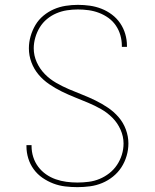

<svg xmlns="http://www.w3.org/2000/svg" viewBox="-20 -763 640 791"><path d="M299 8Q274 8 248.5 5Q223 2 199.5 -7Q176 -16 155 -30.5Q134 -45 119 -65.5Q104 -86 96.5 -110.5Q89 -135 89 -160V-165H110V-161Q110 -138 117 -116Q124 -94 137.5 -76Q151 -58 169.5 -45Q188 -32 209.5 -24.5Q231 -17 253.5 -14Q276 -11 299 -11Q322 -11 345.5 -14Q369 -17 390.5 -26Q412 -35 430.5 -49.5Q449 -64 462 -83.5Q475 -103 482 -125.5Q489 -148 489 -172Q489 -201 476.5 -229Q464 -257 443 -278Q422 -299 396.5 -313.5Q371 -328 343.5 -339.5Q316 -351 288.5 -362Q261 -373 234.5 -386Q208 -399 183 -416Q158 -433 139 -455.5Q120 -478 109.5 -506Q99 -534 99 -564Q99 -589 106 -613.5Q113 -638 126 -660Q139 -682 159 -698.5Q179 -715 202 -725Q225 -735 250.5 -739Q276 -743 301 -743Q326 -743 350.5 -739.5Q375 -736 398 -727Q421 -718 441 -703Q461 -688 475 -667.5Q489 -647 496 -623Q503 -599 503 -575V-570H482V-574Q482 -596 476 -617.5Q470 -639 457.5 -657.5Q445 -676 427 -689Q409 -702 388 -710Q367 -718 345 -721Q323 -724 301 -724Q278 -724 255.5 -720.5Q233 -717 212 -708Q191 -699 173.5 -684.5Q156 -670 144 -650.5Q132 -631 125.5 -608.5Q119 -586 119 -564Q119 -534 131.5 -506.5Q144 -479 164.5 -458Q185 -437 211 -422Q237 -407 264 -395.5Q291 -384 319 -373Q347 -362 373.5 -349Q400 -336 424.5 -319.5Q449 -303 468.5 -280.5Q488 -258 498.5 -229.5Q509 -201 509 -172Q509 -146 501.5 -120.5Q494 -95 480 -73.5Q466 -52 445.5 -35.5Q425 -19 401 -9Q377 1 351 4.5Q325 8 299 8Z"/></svg>

Font: Iosevka Thin Extended
Style: Regular
Weight: 100
Width: 7
Monospace: yes
Designer: Belleve Invis
Foundry: Belleve Invis
Version: Version 32.5.0; ttfautohint (v1.8.4)